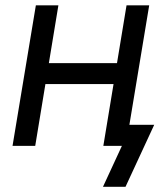

<svg xmlns="http://www.w3.org/2000/svg" viewBox="-20 -556 617 732"><path d="M445.8 -315.4 432.1 -235.4H132.3L146 -315.4ZM202.6 -535.6 114.3 0H27.8L116.7 -535.6ZM548.8 -535.6 460 0H374L462.4 -535.6ZM372.6 156.2 444.8 0H413.1L426.3 -80.1H567.9L458.5 156.2Z"/></svg>

Font: Inter 20pt
Style: Italic
Weight: 400
Italic angle: -9.3988°
Version: Version 4.001;git-66647c0bb